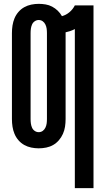

<svg xmlns="http://www.w3.org/2000/svg" viewBox="-20 -763 540 998"><path d="M369 215V-612Q358 -606 346 -602Q334 -598 321 -595V-144Q321 -124 318 -104.5Q315 -85 307 -67Q299 -49 286 -34Q273 -19 256.5 -9.5Q240 0 220.5 4Q201 8 181 8Q162 8 142.5 4Q123 0 106 -9.5Q89 -19 76 -34Q63 -49 55.5 -67Q48 -85 45 -104.5Q42 -124 42 -144V-591Q42 -611 45 -630.5Q48 -650 55.5 -668Q63 -686 76 -701Q89 -716 106 -725.5Q123 -735 142.5 -739Q162 -743 181 -743Q199 -743 217 -740Q235 -737 251 -728.5Q267 -720 280 -707.5Q293 -695 302 -679Q324 -685 341.5 -700Q359 -715 369 -735H466V215ZM181 -76Q193 -76 202 -82.5Q211 -89 216 -99.5Q221 -110 222.5 -121Q224 -132 224 -144V-591Q224 -603 222.5 -614Q221 -625 216 -635.5Q211 -646 202 -652.5Q193 -659 181 -659Q170 -659 160.5 -652.5Q151 -646 146.5 -635.5Q142 -625 140.5 -614Q139 -603 139 -591V-144Q139 -132 140.5 -121Q142 -110 146.5 -99.5Q151 -89 160.5 -82.5Q170 -76 181 -76Z"/></svg>

Font: Iosevka
Style: Bold
Weight: 700
Monospace: yes
Designer: Belleve Invis
Foundry: Belleve Invis
Version: Version 32.5.0; ttfautohint (v1.8.4)